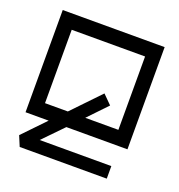

<svg xmlns="http://www.w3.org/2000/svg" viewBox="-94 -527 589 632"><g transform="rotate(20 200.0 -211.0)"><path d="M378 -447V-89H164L96 -19H347V25H42L27 -11L102 -89H21V-447ZM328 -396H71V-139H151L244 -236L275 -205L212 -139H328Z"/></g></svg>

Font: Astronomicon
Style: Regular
Weight: 400
Version: Version 1.1